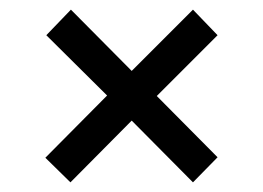

<svg xmlns="http://www.w3.org/2000/svg" viewBox="-20 -537 545 398"><path d="M127 -517 253 -390 380 -517 431 -464 305 -338 431 -211 380 -159 253 -287 126 -159 74 -210 202 -339 76 -464Z"/></svg>

Font: PTSans
Style: Regular
Weight: 400
Designer: A.Korolkova, O.Umpeleva, V.Yefimov
Foundry: ParaType Ltd
Version: Version 2.003W OFL